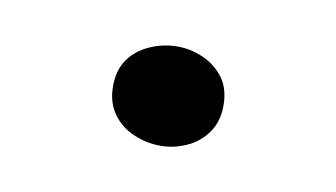

<svg xmlns="http://www.w3.org/2000/svg" viewBox="-30 -388 354 202"><g transform="rotate(10 147.0 -287.0)"><path d="M148 -340Q162 -340 175.5 -334Q189 -328 197.5 -316.5Q206 -305 206 -287Q206 -270 197.5 -258Q189 -246 175.5 -240Q162 -234 148 -234Q133 -234 119 -240Q105 -246 96.5 -258Q88 -270 88 -287Q88 -305 96.5 -316.5Q105 -328 119 -334Q133 -340 148 -340Z"/></g></svg>

Font: Kalnia Light
Style: Regular
Weight: 300
Designer: Frida Medrano
Foundry: Frida Medrano
Version: Version 1.105